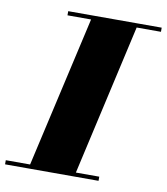

<svg xmlns="http://www.w3.org/2000/svg" viewBox="-129 -820 772 890"><g transform="rotate(10 257.5 -375.0)"><path d="M65 0 235.5 -750H450L280.5 0ZM-45 0V-19.5H395V0ZM120 -730.5V-750H560V-730.5Z"/></g></svg>

Font: Bodoni Moda Black
Style: Italic
Weight: 900
Italic angle: -13°
Version: Version 2.005